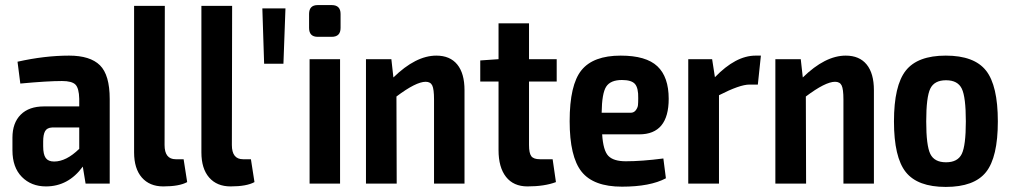

<svg xmlns="http://www.w3.org/2000/svg" viewBox="-20 -723 3981 756"><path d="M252 -504Q335 -504 373.5 -466Q412 -428 412 -333V0H317L306 -67Q249 11 161 11Q103 11 66 -26.5Q29 -64 29 -131V-181Q29 -239 61.5 -271.5Q94 -304 153 -304H292V-334Q291 -376 277 -390Q263 -404 224 -404Q167 -404 60 -394L49 -480Q156 -504 252 -504ZM193 -87Q241 -87 292 -137V-221H185Q165 -220 157.5 -206.5Q150 -193 150 -166V-147Q150 -115 160 -101Q170 -87 193 -87Z M629 -700 628 -152Q628 -96 672 -96H703L717 -6Q686 11 623 11Q569 11 538.5 -24Q508 -59 508 -123V-700Z M894 -700 893 -152Q893 -96 937 -96H968L982 -6Q951 11 888 11Q834 11 803.5 -24Q773 -59 773 -123V-700Z M1096 -472H1020L1013 -690H1104Z M1231 -703H1286Q1321 -703 1321 -668V-613Q1321 -578 1286 -578H1231Q1197 -578 1197 -613V-668Q1197 -703 1231 -703ZM1319 0H1199V-490H1319Z M1698 -504Q1752 -504 1780.5 -469Q1809 -434 1809 -368V0H1689V-331Q1689 -372 1682 -386.5Q1675 -401 1656 -401Q1618 -401 1541 -343L1542 0H1421V-490H1521L1529 -418Q1617 -504 1698 -504Z M2063 -402V-152Q2063 -120 2072 -108Q2081 -96 2106 -96H2156L2169 -6Q2124 11 2057 11Q2002 11 1972.5 -26.5Q1943 -64 1943 -132V-402H1871V-485L1943 -490V-631H2063V-490H2172V-402Z M2444 -88Q2507 -88 2592 -99L2602 -21Q2540 12 2429 12Q2317 12 2270 -47Q2223 -106 2223 -246Q2223 -389 2269.5 -446.5Q2316 -504 2424 -504Q2524 -504 2568.5 -462Q2613 -420 2613 -334Q2613 -194 2497 -194H2351Q2355 -130 2375.5 -109Q2396 -88 2444 -88ZM2429 -408Q2384 -408 2367 -382Q2350 -356 2349 -279H2463Q2476 -279 2483.5 -289Q2491 -299 2492 -309Q2493 -319 2493 -336Q2494 -376 2480.5 -392Q2467 -408 2429 -408Z M2976 -504 2964 -390H2931Q2893 -390 2811 -348V0H2690V-490H2784L2795 -419Q2877 -504 2955 -504Z M3310 -504Q3364 -504 3392.5 -469Q3421 -434 3421 -368V0H3301V-331Q3301 -372 3294 -386.5Q3287 -401 3268 -401Q3230 -401 3153 -343L3154 0H3033V-490H3133L3141 -418Q3229 -504 3310 -504Z M3704 -504Q3816 -504 3862.5 -445Q3909 -386 3909 -245Q3909 -104 3862.5 -45.5Q3816 13 3704 13Q3593 13 3546.5 -45.5Q3500 -104 3500 -245Q3500 -386 3546.5 -445Q3593 -504 3704 -504ZM3627 -245Q3627 -150 3643 -117Q3659 -84 3705 -84Q3751 -84 3767 -117Q3783 -150 3783 -245Q3783 -341 3767 -374Q3751 -407 3705 -407Q3659 -407 3643 -374Q3627 -341 3627 -245Z"/></svg>

Font: Exo 2 Semi Bold Condensed
Style: Regular
Weight: 600
Width: 3
Designer: Natanael Gama
Version: Version 1.001;PS 001.001;hotconv 1.0.70;makeotf.lib2.5.58329